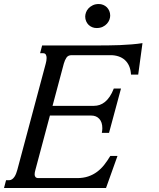

<svg xmlns="http://www.w3.org/2000/svg" viewBox="-87 -944 798 964"><path d="M384.8 -412.6Q399.4 -412.6 413.3 -417.2Q427.2 -421.9 439.9 -432.1Q452.6 -442.4 463.9 -459Q475.1 -475.6 484.4 -499.5H520.5L460.4 -276.9H424.3Q426.8 -290.5 426.8 -300.3Q426.8 -330.6 411.6 -347.2Q396.5 -363.8 371.6 -363.8H163.6L90.8 -91.3Q86.9 -78.1 86.9 -68.4Q86.9 -60.1 91.3 -54.9Q95.7 -49.8 106.9 -49.8H299.8Q331.1 -49.8 355.7 -58.1Q380.4 -66.4 400.4 -81.3Q420.4 -96.2 436.5 -116.7Q452.6 -137.2 466.8 -161.1H502.9L445.3 0H-66.9L-56.6 -39.1H-42Q-33.2 -39.1 -26.4 -43.9Q-19.5 -48.8 -14.4 -56.4Q-9.3 -64 -5.9 -73.2Q-2.4 -82.5 0 -91.3L142.6 -624.5Q144.5 -631.3 145.8 -638.9Q147 -646.5 147 -653.3Q147 -663.1 143.1 -669.9Q139.2 -676.8 128.9 -676.8H114.3L124.5 -715.8H407.2Q427.7 -715.8 455.8 -716.1Q483.9 -716.3 514.2 -717.5Q544.4 -718.8 574.5 -721.2Q604.5 -723.6 628.4 -727.5L606.9 -569.3H570.8Q569.3 -594.2 561.3 -612.5Q553.2 -630.9 539.8 -642.8Q526.4 -654.8 508.1 -660.9Q489.7 -667 468.8 -667H272.5Q254.9 -667 246.6 -654.5Q238.3 -642.1 233.4 -624.5L176.8 -412.6ZM397.9 -803.2Q386.2 -803.2 376 -807.4Q365.7 -811.5 357.9 -819.1Q350.1 -826.7 345.5 -837.4Q340.8 -848.1 340.8 -860.8Q340.8 -870.1 344.7 -881.3Q348.6 -892.6 357.2 -901.9Q365.7 -911.1 378.7 -917.5Q391.6 -923.8 409.2 -923.8Q420.9 -923.8 431.4 -919.4Q441.9 -915 449.5 -907.5Q457 -899.9 461.7 -889.2Q466.3 -878.4 466.3 -865.7Q466.3 -856 462.4 -845.2Q458.5 -834.5 450 -825Q441.4 -815.4 428.5 -809.3Q415.5 -803.2 397.9 -803.2Z"/></svg>

Font: Arian Grqi
Style: Italic
Weight: 400
Italic angle: -15°
Designer: Ruben Hakobyan (Tarumian)
Foundry: Ruben Hakobyan (Tarumian)
Version: Version 1.002